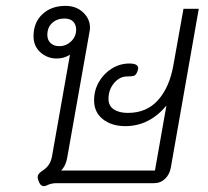

<svg xmlns="http://www.w3.org/2000/svg" viewBox="-20 -623 708 653"><path d="M129 10Q117 10 111 -8Q108 -16 108 -21Q108 -32 124 -42Q139 -52 146.5 -63.5Q154 -75 157 -92L218 -437Q198 -424 173 -424Q141 -424 117.5 -445Q94 -466 94 -500Q94 -546 124 -574.5Q154 -603 203 -603Q239 -603 262.5 -581Q286 -559 286 -529Q286 -522 285 -518L209 -89Q205 -61 188 -43H507L546 -264Q488 -194 406 -194Q360 -194 330 -217.5Q300 -241 300 -282Q300 -316 316.5 -344.5Q333 -373 360.5 -390Q388 -407 420 -407Q450 -407 450 -391Q450 -387 447 -379Q442 -367 435 -365Q428 -363 412 -363Q387 -363 368 -340.5Q349 -318 349 -287Q349 -263 367 -251Q385 -239 415 -239Q479 -239 518 -283Q557 -327 570 -403L604 -593H656L561 -53Q557 -30 541.5 -15Q526 0 503 0H171Q154 0 138 8Q134 10 129 10ZM239 -522Q239 -539 229 -549.5Q219 -560 199 -560Q174 -560 157.5 -545Q141 -530 141 -504Q141 -487 152 -476.5Q163 -466 182 -466Q205 -466 222 -482.5Q239 -499 239 -522Z"/></svg>

Font: Niramit ExtraLight
Style: Italic
Weight: 200
Italic angle: -10°
Designer: Katatrad Aksorn Co.,Ltd.
Foundry: Cadson Demak Co.,Ltd.
Version: Version 1.000; ttfautohint (v1.6)